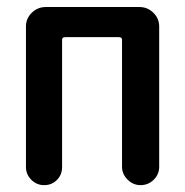

<svg xmlns="http://www.w3.org/2000/svg" viewBox="-20 -540 540 560"><path d="M55.7 -52.7V-462.9Q55.7 -486.3 72.8 -502.9Q89.8 -519.5 113.3 -519.5H386.7Q410.2 -519.5 427.2 -502.9Q444.3 -486.3 444.3 -462.9V-53.7Q444.3 -31.2 428.2 -15.6Q412.1 0 390.1 0Q368.2 0 352.1 -16.1Q335.9 -32.2 335.9 -53.7V-423.8Q335.9 -431.6 327.1 -431.6H169.9Q161.1 -431.6 161.1 -423.8V-52.7Q161.1 -30.3 146 -15.1Q130.9 0 108.9 0Q86.9 0 71.3 -15.6Q55.7 -31.2 55.7 -52.7Z"/></svg>

Font: Rounded Mgen+ 1m medium
Style: Regular
Weight: 500
Designer: [Source Han Sans]
Ryoko NISHIZUKA  (kana & ideographs); Paul D. Hunt (Latin, Greek & Cyrillic); Wenlong ZHANG  (bopomofo
Version: Version 1.059.20150602